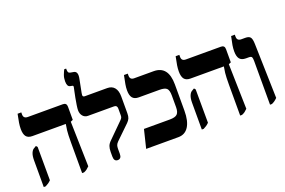

<svg xmlns="http://www.w3.org/2000/svg" viewBox="-109 -1235 2392 1613"><g transform="rotate(-20 1087.0 -428.5)"><path d="M390 7V-266Q390 -339 394 -373Q398 -407 402 -426V-428H104Q66 -428 49 -449.5Q32 -471 32 -517Q32 -543 36.5 -571.5Q41 -600 51 -647H84V-628Q84 -592 123 -592H436Q469 -592 469 -558V-440L448 -431L458 -29Q444 -15 434 -7.5Q424 0 407 7ZM47 7V-232Q47 -272 57 -296Q67 -320 83 -328L103 -340L114 -327L115 -29Q102 -16 91 -8.5Q80 -1 64 7Z M709 7Q676 7 676 -37V-77Q676 -108 683.5 -128.5Q691 -149 712 -169L843 -299Q854 -310 857.5 -317.5Q861 -325 861 -338V-399Q861 -428 834 -428H601Q573 -428 555.5 -448.5Q538 -469 538 -501Q538 -516 542.5 -545.5Q547 -575 553 -607Q559 -639 564.5 -663.5Q570 -688 571 -694Q574 -708 565 -710L545 -714Q519 -719 519 -766Q519 -797 528.5 -822Q538 -847 547 -864H564V-855Q564 -840 568 -831.5Q572 -823 587 -820L615 -815Q653 -808 639 -743L616 -626Q612 -606 616 -599Q620 -592 631 -592H832Q874 -592 896.5 -564.5Q919 -537 919 -486V-336Q919 -308 912 -291.5Q905 -275 889 -259L766 -140Q751 -125 747 -112Q743 -99 743 -81V-37Q743 7 709 7Z M965 0 1005 -164H1236Q1285 -164 1303 -182Q1321 -200 1321 -243V-348Q1321 -395 1304 -411.5Q1287 -428 1240 -428H1055Q1017 -428 999.5 -449.5Q982 -471 982 -516Q982 -543 987 -571Q992 -599 1002 -647H1036V-629Q1036 -592 1073 -592H1247Q1377 -592 1377 -426V-192Q1377 -99 1345 -49.5Q1313 0 1253 0Z M1803 7V-266Q1803 -339 1807 -373Q1811 -407 1815 -426V-428H1517Q1479 -428 1462 -449.5Q1445 -471 1445 -517Q1445 -543 1449.5 -571.5Q1454 -600 1464 -647H1497V-628Q1497 -592 1536 -592H1849Q1882 -592 1882 -558V-440L1861 -431L1871 -29Q1857 -15 1847 -7.5Q1837 0 1820 7ZM1460 7V-232Q1460 -272 1470 -296Q1480 -320 1496 -328L1516 -340L1527 -327L1528 -29Q1515 -16 1504 -8.5Q1493 -1 1477 7Z M2070 7V-383Q2070 -409 2065 -418.5Q2060 -428 2038 -428H2013Q1974 -428 1957 -449.5Q1940 -471 1940 -517Q1940 -543 1944.5 -571Q1949 -599 1960 -647H1993V-629Q1993 -592 2031 -592H2067Q2099 -592 2111.5 -576.5Q2124 -561 2125 -515L2138 -29Q2123 -14 2111 -6Q2099 2 2087 7Z"/></g></svg>

Font: Noto Serif Hebrew Condensed ExtraBold
Style: Regular
Weight: 800
Width: 3
Designer: Monotype Design Team
Foundry: Monotype Imaging Inc.
Version: Version 2.004; ttfautohint (v1.8.4.7-5d5b)